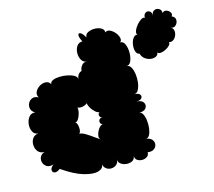

<svg xmlns="http://www.w3.org/2000/svg" viewBox="-105 -863 1114 1000"><g transform="rotate(-15 452.0 -363.0)"><path d="M116 -60Q98 -46 86 -49Q74 -52 73.5 -64.5Q73 -77 91 -91Q70 -84 56 -91.5Q42 -99 36.5 -114Q31 -129 37 -144Q43 -159 63 -166Q41 -165 29 -179Q17 -193 15.5 -213Q14 -233 24 -249Q34 -265 56 -267Q35 -269 26.5 -287Q18 -305 20.5 -327Q23 -349 35.5 -364.5Q48 -380 69 -377Q51 -387 47.5 -403Q44 -419 51.5 -433Q59 -447 73.5 -452.5Q88 -458 107 -448Q97 -464 104.5 -479.5Q112 -495 128 -505Q144 -515 161 -514.5Q178 -514 188 -498Q189 -511 204 -517Q219 -523 240.5 -523.5Q262 -524 283 -519.5Q304 -515 318 -506.5Q332 -498 331 -485Q333 -502 340.5 -511.5Q348 -521 358 -523Q359 -540 370 -553Q381 -566 398 -563Q379 -565 369.5 -581.5Q360 -598 360.5 -619Q361 -640 371.5 -655.5Q382 -671 402 -671Q389 -696 390.5 -707.5Q392 -719 403 -714.5Q414 -710 428 -685Q428 -702 443.5 -710Q459 -718 479 -718Q499 -718 514.5 -710Q530 -702 530 -685Q540 -694 554.5 -688Q569 -682 581 -668Q593 -654 597 -639Q601 -624 591 -615Q608 -615 616 -595.5Q624 -576 624 -551Q624 -526 616 -506.5Q608 -487 591 -487Q606 -487 614.5 -471.5Q623 -456 626 -433.5Q629 -411 626 -388.5Q623 -366 614.5 -350.5Q606 -335 591 -335Q614 -335 621.5 -325Q629 -315 621.5 -305Q614 -295 591 -295Q620 -295 629.5 -280Q639 -265 629.5 -250Q620 -235 591 -235Q603 -235 610.5 -221Q618 -207 620.5 -186Q623 -165 620.5 -144Q618 -123 610.5 -109Q603 -95 591 -95Q613 -92 622.5 -80Q632 -68 630 -54Q628 -40 615.5 -31Q603 -22 581 -25Q581 -9 569.5 -1.5Q558 6 543.5 6Q529 6 517.5 -1.5Q506 -9 506 -25Q504 -7 489.5 0Q475 7 457.5 5Q440 3 427.5 -7Q415 -17 417 -34Q417 -14 405.5 -4Q394 6 379 7Q364 8 351.5 0Q339 -8 335 -25Q334 -3 306.5 5Q279 13 230 -1Q181 -15 116 -60ZM403 -262Q389 -262 386 -274Q383 -286 393 -292Q383 -292 371 -302.5Q359 -313 350.5 -327Q342 -341 340 -354Q331 -345 315 -342Q299 -339 288 -345Q291 -332 286.5 -314Q282 -296 273 -283Q264 -270 255 -273Q263 -271 267 -258Q271 -245 270 -231Q269 -217 262 -210Q275 -211 295.5 -198.5Q316 -186 335 -172Q354 -158 362 -153Q352 -161 355.5 -178Q359 -195 370 -210.5Q381 -226 393 -227Q377 -232 380 -247.5Q383 -263 403 -262ZM673 -532Q659 -534 654 -550Q649 -566 652 -586Q655 -606 664.5 -619.5Q674 -633 688 -631Q681 -637 686 -651.5Q691 -666 703 -680.5Q715 -695 728 -703Q741 -711 748 -705Q748 -724 759 -730.5Q770 -737 781 -730.5Q792 -724 792 -705Q792 -724 805 -730.5Q818 -737 831 -730.5Q844 -724 844 -705Q852 -716 865 -712.5Q878 -709 885.5 -698Q893 -687 885 -676Q903 -669 903.5 -653Q904 -637 892.5 -625.5Q881 -614 863 -621Q877 -616 879.5 -602.5Q882 -589 876.5 -575.5Q871 -562 860 -554Q849 -546 836 -551Q840 -543 831.5 -533.5Q823 -524 808.5 -516.5Q794 -509 781 -508Q768 -507 764 -515Q764 -502 752.5 -495.5Q741 -489 725 -490.5Q709 -492 694 -502Q679 -512 673 -532Z"/></g></svg>

Font: Rubik Bubbles
Style: Regular
Weight: 400
Designer: Hubert and Fischer, NaN
Foundry: Hubert and Fischer, NaN
Version: Version 2.200